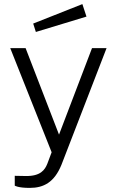

<svg xmlns="http://www.w3.org/2000/svg" viewBox="-20 -752 571 937"><path d="M382 -732 142 -637 155 -596 402 -671ZM125 165C193 165 245 138 280 52L500 -517H429L268 -95L105 -517H30L232 -9L211 47C199 77 178 108 106 107L52 106V154C52 154 68 165 125 165Z"/></svg>

Font: United Sans Light
Style: Regular
Weight: 300
Designer: Pablo Impallari, Rodrigo Fuenzalida (Modified by Dan O. Williams)
Version: Version 1.000;PS 001.000;hotconv 1.0.88;makeotf.lib2.5.64775